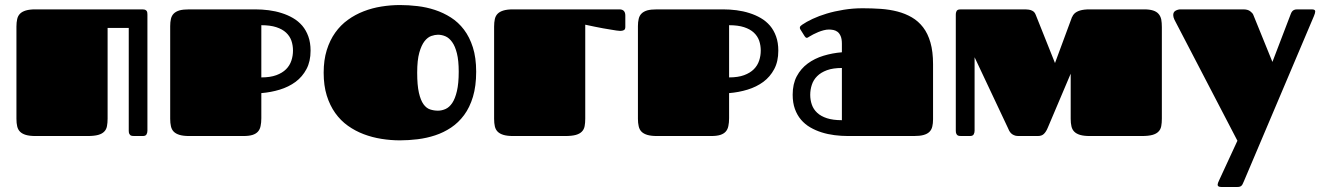

<svg xmlns="http://www.w3.org/2000/svg" viewBox="-20 -537 5212 758"><path d="M559.1 -493.7Q558.1 -495.1 556.6 -496.1Q552.2 -500 543 -500H120.1Q96.7 -500 82 -495.6Q67.4 -491.2 59.1 -482.9Q50.8 -474.6 47.9 -461.9Q44.9 -448.7 44.9 -432.1V-67.9Q44.9 -50.8 47.9 -38.1Q50.8 -25.4 59.1 -17.1Q67.4 -8.8 82 -4.4Q96.7 0 120.1 0H325.2Q352.1 0 367.7 -4.4Q383.3 -8.8 391.6 -17.6Q399.9 -25.9 402.3 -39.1Q404.8 -51.8 404.8 -68.8V-426.8H488.3V-21Q488.3 -13.2 490.2 -9.3Q492.7 -4.9 495.1 -2.9Q498 -1 502.4 -0.5L510.3 0H543.9Q555.2 0 558.6 -6.8Q562 -13.2 562 -21V-479L561.5 -486.8Q561 -490.7 559.1 -493.7Z M1130.4 -297.9Q1124 -278.3 1109.4 -263.7Q1094.7 -249 1070.8 -240.2Q1046.9 -231.4 1011.7 -231.4V-437.5Q1046.9 -437.5 1070.8 -429.7Q1094.7 -421.9 1109.4 -408.2Q1124 -394.5 1130.4 -376.5Q1136.7 -357.9 1136.7 -337.4Q1136.7 -316.9 1130.4 -297.9ZM1197.3 -393.1Q1188.5 -417.5 1173.3 -435.5Q1157.7 -453.6 1136.7 -465.8Q1115.7 -478 1091.8 -485.4Q1067.4 -493.2 1041 -496.6Q1014.2 -500 987.8 -500H727.1Q703.6 -500 689 -496.1Q674.3 -491.7 666 -483.4Q657.7 -475.1 654.8 -462.4Q651.9 -450.2 651.9 -434.1V-67.9Q651.9 -51.3 654.8 -38.6Q657.7 -25.4 666 -17.1Q674.3 -8.8 689 -4.4Q703.6 0 727.1 0H940.9Q963.4 0 977.1 -4.4Q990.7 -8.8 998.5 -17.6Q1006.3 -26.4 1008.8 -39.6Q1011.7 -52.7 1011.7 -70.3V-169.4Q1049.3 -172.4 1084.5 -183.1Q1119.6 -193.8 1147 -213.9Q1173.8 -233.9 1189.9 -264.2Q1206.1 -294.4 1206.1 -336.9Q1206.1 -368.7 1197.3 -393.1Z M1559.1 17.1Q1522.5 17.1 1485.8 11.2Q1449.2 5.4 1415.8 -7.3Q1382.3 -20 1353.5 -40.5Q1324.7 -61 1303.5 -90.8Q1282.2 -120.6 1270 -159.9Q1257.8 -199.2 1257.8 -250Q1257.8 -299.8 1270 -339.1Q1282.2 -378.4 1303.5 -408.2Q1324.7 -438 1353.5 -458.7Q1382.3 -479.5 1415.8 -492.4Q1449.2 -505.4 1485.8 -511.2Q1522.5 -517.1 1559.1 -517.1Q1592.8 -517.1 1628.2 -512.9Q1663.6 -508.8 1697 -497.8Q1730.5 -486.8 1760 -468Q1789.6 -449.2 1811.8 -419.9Q1834 -390.6 1846.9 -349.9Q1859.9 -309.1 1859.9 -253.9Q1859.9 -197.3 1847.2 -155Q1834.5 -112.8 1812.3 -82.8Q1790 -52.7 1760.7 -33.2Q1731.4 -13.7 1698 -2.7Q1664.6 8.3 1628.9 12.7Q1593.3 17.1 1559.1 17.1ZM1709 -100.1Q1724.1 -100.1 1739 -106.7Q1753.9 -113.3 1765.4 -130.4Q1776.9 -147.5 1783.9 -177.5Q1791 -207.5 1791 -253.9Q1791 -297.9 1783.9 -326.2Q1776.9 -354.5 1765.1 -370.8Q1753.4 -387.2 1738.8 -393.6Q1724.1 -399.9 1709 -399.9Q1697.3 -399.9 1682.9 -395Q1668.5 -390.1 1656 -374.3Q1643.6 -358.4 1635.3 -328.9Q1627 -299.3 1627 -250Q1627 -200.7 1633.8 -170.9Q1640.6 -141.1 1651.9 -125.5Q1663.1 -109.9 1678 -105Q1692.9 -100.1 1709 -100.1Z M2005.9 -500Q1982.4 -500 1967.8 -495.6Q1953.1 -491.2 1944.8 -482.9Q1936.5 -474.6 1933.6 -461.9Q1930.7 -448.7 1930.7 -432.1V-67.9Q1930.7 -50.8 1933.6 -38.1Q1936.5 -25.4 1944.8 -17.1Q1953.1 -8.8 1967.8 -4.4Q1982.4 0 2005.9 0H2210.9Q2237.8 0 2253.4 -4.4Q2269 -8.8 2277.3 -17.6Q2285.6 -25.9 2288.1 -39.1Q2290.5 -51.8 2290.5 -68.8V-429.7V-439.5Q2310.1 -435.1 2328.1 -431.6L2360.4 -425.3Q2376 -422.4 2389.6 -420.4Q2403.3 -418 2413.6 -416.5Q2423.8 -415 2428.7 -415Q2437 -415 2442.9 -418Q2448.7 -420.9 2448.7 -430.7V-475.6Q2448.7 -500 2425.3 -500Z M2977.1 -297.9Q2970.7 -278.3 2956.1 -263.7Q2941.4 -249 2917.5 -240.2Q2893.6 -231.4 2858.4 -231.4V-437.5Q2893.6 -437.5 2917.5 -429.7Q2941.4 -421.9 2956.1 -408.2Q2970.7 -394.5 2977.1 -376.5Q2983.4 -357.9 2983.4 -337.4Q2983.4 -316.9 2977.1 -297.9ZM3043.9 -393.1Q3035.2 -417.5 3020 -435.5Q3004.4 -453.6 2983.4 -465.8Q2962.4 -478 2938.5 -485.4Q2914.1 -493.2 2887.7 -496.6Q2860.8 -500 2834.5 -500H2573.7Q2550.3 -500 2535.6 -496.1Q2521 -491.7 2512.7 -483.4Q2504.4 -475.1 2501.5 -462.4Q2498.5 -450.2 2498.5 -434.1V-67.9Q2498.5 -51.3 2501.5 -38.6Q2504.4 -25.4 2512.7 -17.1Q2521 -8.8 2535.6 -4.4Q2550.3 0 2573.7 0H2787.6Q2810.1 0 2823.7 -4.4Q2837.4 -8.8 2845.2 -17.6Q2853 -26.4 2855.5 -39.6Q2858.4 -52.7 2858.4 -70.3V-169.4Q2896 -172.4 2931.2 -183.1Q2966.3 -193.8 2993.7 -213.9Q3020.5 -233.9 3036.6 -264.2Q3052.7 -294.4 3052.7 -336.9Q3052.7 -368.7 3043.9 -393.1Z M3327.6 0Q3301.3 0 3274.7 -3.4Q3248 -6.8 3223.9 -14.4Q3199.7 -22 3178.7 -34.2Q3157.7 -46.4 3142.3 -64.5Q3127 -82.5 3118.2 -106.9Q3109.4 -131.3 3109.4 -163.1Q3109.4 -205.6 3125.5 -235.8Q3141.6 -266.1 3168.7 -286.1Q3195.8 -306.2 3231 -316.9Q3266.1 -327.6 3303.7 -330.6V-364.3Q3303.7 -383.3 3298.8 -394.5Q3293.9 -405.8 3286.4 -411.4Q3278.8 -417 3269.8 -418.7Q3260.7 -420.4 3252.4 -420.4Q3242.7 -420.4 3231.7 -417.5Q3220.7 -414.6 3210.4 -410.4Q3200.2 -406.2 3190.9 -401.4Q3181.6 -396.5 3175.3 -392.6Q3172.4 -390.6 3169.9 -389.2Q3167.5 -387.7 3165 -387.7Q3160.6 -387.7 3156.7 -394L3140.1 -420.4Q3137.7 -423.8 3137.7 -427.7Q3137.7 -431.6 3140.9 -434.6Q3144 -437.5 3147 -439.5Q3163.1 -450.7 3188 -462.4Q3212.9 -474.1 3243.9 -483.4Q3274.9 -492.7 3311 -498.5Q3347.2 -504.4 3385.7 -504.4Q3422.4 -504.4 3457.3 -502Q3492.2 -499.5 3523.2 -491.5Q3554.2 -483.4 3579.8 -468.5Q3605.5 -453.6 3624.3 -429.2Q3643.1 -404.8 3653.3 -369.1Q3663.6 -333.5 3663.6 -283.7V-65.9Q3663.6 -49.8 3660.6 -37.4Q3657.7 -24.9 3649.4 -16.6Q3641.1 -8.3 3626.5 -4.2Q3611.8 0 3588.4 0ZM3303.7 -268.6Q3268.6 -268.6 3244.6 -259.8Q3220.7 -251 3206.1 -236.3Q3191.4 -221.7 3185.1 -202.4Q3178.7 -183.1 3178.7 -162.6Q3178.7 -142.1 3185.1 -123.8Q3191.4 -105.5 3206.1 -91.8Q3220.7 -78.1 3244.6 -70.3Q3268.6 -62.5 3303.7 -62.5Z M4553.7 -482.4Q4545.9 -491.2 4532.2 -495.6Q4518.6 -500 4496.1 -500H4282.2Q4258.8 -500 4244.1 -495.6Q4229.5 -491.2 4221.2 -482.9Q4215.8 -477.5 4212.9 -470.2H4212.4L4145 -288.1L4068.8 -479Q4066.4 -484.9 4063 -488.8Q4059.6 -492.7 4054.2 -495.1Q4048.8 -498 4040.5 -499Q4032.2 -500 4020 -500H3774.4L3766.6 -499.5Q3762.7 -499 3759.8 -497.1Q3756.8 -495.1 3755.4 -490.7Q3753.4 -486.8 3753.4 -479V-21Q3753.4 -13.2 3755.4 -9.3Q3757.3 -4.9 3760.3 -2.9Q3763.2 -1 3767.1 -0.5L3775.4 0H3809.1Q3820.8 0 3824.2 -6.8Q3827.6 -13.2 3827.6 -21V-311L3959 -32.2Q3960.9 -27.3 3963.9 -21.5Q3966.8 -16.1 3971.2 -11.2Q3976.1 -6.3 3982.9 -3.4Q3989.7 0 4000 0H4077.1Q4092.8 0 4101.1 -8.3Q4109.9 -16.6 4116.7 -33.2L4207 -246.1V-67.9Q4207 -50.8 4210 -38.1Q4212.9 -25.4 4221.2 -17.1Q4229.5 -8.8 4244.1 -4.4Q4258.8 0 4282.2 0H4487.3Q4514.2 0 4529.8 -4.4Q4545.4 -8.8 4553.7 -17.6Q4562 -25.9 4564.5 -39.1Q4566.9 -51.8 4566.9 -68.8V-429.7Q4566.9 -447.3 4564.5 -460.4Q4561.5 -473.6 4553.7 -482.4Z M5003.4 -292.5 5071.8 -471.2Q5074.2 -477.5 5076.2 -482.7Q5078.1 -487.8 5081.1 -491.7Q5084 -495.6 5088.9 -497.8Q5093.8 -500 5101.6 -500H5158.7Q5172.4 -500 5172.4 -492.2Q5172.4 -485.8 5167.5 -474.1L4891.6 176.8Q4888.7 183.1 4886.7 187.7Q4884.8 192.4 4882.1 195.3Q4879.4 198.2 4875.5 199.7Q4871.6 201.2 4864.7 201.2H4801.8Q4787.1 201.2 4787.1 192.4Q4787.1 186.5 4793 174.8L4865.2 18.6L4616.7 -459Q4614.3 -463.9 4613 -468.8Q4611.8 -473.6 4611.8 -477.5Q4611.8 -489.7 4621.3 -494.9Q4630.9 -500 4640.6 -500H4888.2Q4905.8 -500 4915.3 -492.9Q4924.8 -485.8 4927.7 -479Z"/></svg>

Font: Fascinate Cyrillic
Style: Regular
Weight: 900
Designer: Denis Ignatov
Foundry: Astigmatic (AOETI)
Version: Version 1.00 November 30, 2018, initial release